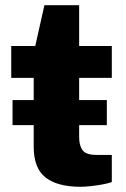

<svg xmlns="http://www.w3.org/2000/svg" viewBox="-20 -703 483 735"><path d="M28 -224V-320H109V-405H23V-527H115L150 -683H283V-527H408V-405H283V-320H389V-224H283V-178Q283 -145 296.5 -127.5Q310 -110 349 -110H408V-6Q394 -1 372.5 3Q351 7 328 9.5Q305 12 288 12Q200 12 154.5 -23.5Q109 -59 109 -141V-224Z"/></svg>

Font: Archivo SemiExpanded ExtraBold
Style: Regular
Weight: 800
Width: 6
Designer: Hector Gatti
Foundry: Omnibus-Type
Version: Version 2.001; ttfautohint (v1.8.3)